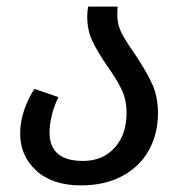

<svg xmlns="http://www.w3.org/2000/svg" viewBox="-20 -547 565 581"><path d="M387 -385Q422 -333 440 -294Q458 -255 458 -205Q458 -141 430 -91.5Q402 -42 349.5 -14Q297 14 225 14Q139 14 90 -30.5Q41 -75 41 -143Q41 -178 53 -213.5Q65 -249 84 -278L157 -253Q145 -230 137.5 -201Q130 -172 130 -146Q130 -60 231 -60Q291 -60 327 -100Q363 -140 363 -205Q363 -244 348.5 -275Q334 -306 304 -348Q274 -392 259 -424Q244 -456 244 -497Q244 -515 247 -527H336Q335 -518 335 -500Q335 -473 347.5 -448Q360 -423 387 -385Z"/></svg>

Font: FiraGO
Style: Italic
Weight: 400
Italic angle: -8°
Designer: bBox Type GmbH
Foundry: bBox Type GmbH
Version: Version 1.001